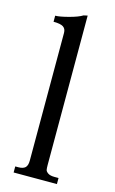

<svg xmlns="http://www.w3.org/2000/svg" viewBox="-118 -809 515 857"><g transform="rotate(15 139.0 -381.0)"><path d="M238 0H38V-28H52Q74 -28 84 -37.5Q94 -47 94 -70V-660Q94 -679 81 -687.5Q68 -696 36 -696V-724Q56 -724 97.5 -735Q139 -746 158 -758L176 -762V-72Q176 -56 177.5 -49Q179 -42 189 -35Q199 -28 220 -28H238Z"/></g></svg>

Font: Montaga
Style: Regular
Weight: 400
Designer: Alejandra Rodriguez
Foundry: Alejandra Rodriguez
Version: Version 1.001